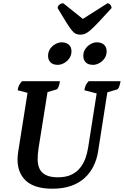

<svg xmlns="http://www.w3.org/2000/svg" viewBox="-20 -1134 752 1166"><path d="M297.5 12Q177.8 12 126.1 -47.9Q74.3 -107.7 90.3 -211L149.6 -585.2L164.9 -565.7L87.2 -585.9Q89.6 -602.6 95.5 -615.4Q101.4 -628.1 114.2 -641H344Q341.1 -619.6 335.2 -605.9Q329.3 -592.1 321.3 -590.1L245.5 -568.1L270.9 -589.1L214.3 -235.3Q208.2 -196.3 208.7 -163.3Q209.3 -130.3 221.3 -106.8Q233.3 -83.2 260 -70.3Q286.8 -57.3 332.5 -57.3Q379.8 -57.3 412.5 -72.7Q445.2 -88.1 466 -114.1Q486.9 -140.1 498.5 -172.1Q510.1 -204.1 515.2 -237.3L571.7 -596.6L573.8 -564.9L492.4 -585.9Q494.9 -603.1 500.5 -615.6Q506.1 -628.1 518.5 -641H712.3Q708.9 -620.1 703 -606.1Q697.1 -592.1 689.1 -590.1L618.9 -569.7L636.3 -601.6L575.7 -214Q568.6 -167.5 548.7 -126.7Q528.9 -85.9 495.5 -54.5Q462.1 -23.2 413 -5.6Q363.8 12 297.5 12ZM545.2 -740.2Q515.1 -740.2 500.5 -755.5Q485.9 -770.7 485.9 -794.5Q485.9 -819.6 499.1 -838.1Q512.2 -856.6 531.2 -866.8Q550.3 -877 566.6 -877Q596.4 -877 612 -862.2Q627.6 -847.4 627.6 -822.4Q627.6 -797.4 614.4 -779Q601.3 -760.6 582.4 -750.4Q563.5 -740.2 545.2 -740.2ZM331.2 -740.2Q301.6 -740.2 286.8 -755.3Q271.9 -770.5 271.9 -794.9Q271.9 -819.6 285 -838.1Q298.2 -856.6 317.4 -866.8Q336.6 -877 353.2 -877Q383 -877 398.5 -862.2Q414.1 -847.4 414.1 -822.5Q414.1 -798.2 401 -779.7Q387.8 -761.2 368.5 -750.7Q349.2 -740.2 331.2 -740.2ZM467.9 -923.4Q452.7 -923.4 440.4 -929Q428.2 -934.6 414.9 -951.1Q401.7 -967.7 381.6 -999.7Q361.5 -1031.6 330.1 -1084.8Q330.1 -1096.8 340.7 -1105.4Q351.3 -1114.1 364.5 -1114.1L494.4 -1010.1H469.1L632.6 -1114.1Q642.1 -1114.1 649.8 -1105.4Q657.4 -1096.8 657.4 -1084.8Q608.9 -1031.6 578.9 -999.7Q548.8 -967.7 529.6 -951.1Q510.4 -934.6 496.7 -929Q483.1 -923.4 467.9 -923.4Z"/></svg>

Font: Petrona
Style: Italic
Weight: 400
Italic angle: -9°
Designer: Ringo R. Seeber
Foundry: Ringo R. Seeber
Version: Version 2.001; ttfautohint (v1.8.3)